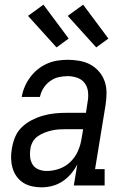

<svg xmlns="http://www.w3.org/2000/svg" viewBox="-20 -794 540 822"><path d="M158 8Q137 8 116.5 3.5Q96 -1 79 -12Q62 -23 50.5 -39.5Q39 -56 33.5 -75.5Q28 -95 27.5 -116.5Q27 -138 31 -159Q35 -184 45 -208Q55 -232 74 -250Q93 -268 116.5 -280Q140 -292 165 -299Q190 -306 214.5 -308.5Q239 -311 263 -311H348L355 -357Q359 -378 357 -399.5Q355 -421 343 -437.5Q331 -454 311 -461Q291 -468 270 -468Q250 -468 230.5 -463.5Q211 -459 194 -446.5Q177 -434 166 -416.5Q155 -399 151 -379H73Q77 -402 86 -423Q95 -444 109 -463Q123 -482 141.5 -497Q160 -512 181.5 -521.5Q203 -531 225.5 -534.5Q248 -538 270 -538Q295 -538 320.5 -533.5Q346 -529 367 -517.5Q388 -506 404 -487.5Q420 -469 428 -446Q436 -423 436 -397Q436 -371 432 -345L387 -70H428V0H296L311 -90Q300 -69 284 -50Q268 -31 247.5 -17.5Q227 -4 204 2Q181 8 158 8ZM180 -62Q207 -62 234 -71.5Q261 -81 281.5 -101Q302 -121 313.5 -147Q325 -173 329 -200L336 -241H263Q248 -241 232.5 -240Q217 -239 201.5 -235.5Q186 -232 170.5 -226Q155 -220 141.5 -210.5Q128 -201 120 -186.5Q112 -172 110 -156Q107 -139 109 -121Q111 -103 120 -89Q129 -75 145.5 -68.5Q162 -62 180 -62ZM392 -591 270 -726 336 -774 444 -629ZM222 -591 100 -726 166 -774 274 -629Z"/></svg>

Font: Iosevka Slab Oblique
Style: Regular
Weight: 400
Italic angle: -9°
Monospace: yes
Designer: Belleve Invis
Foundry: Belleve Invis
Version: Version 11.1.1; ttfautohint (v1.8.3)